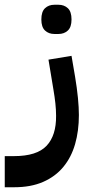

<svg xmlns="http://www.w3.org/2000/svg" viewBox="-80 -548 389 808"><path d="M-60 109H-21Q75 109 116 65.5Q157 22 156 -61Q156 -86 153 -113.5Q150 -141 145 -170L124 -297L221 -313L236 -225Q244 -177 248 -136Q252 -95 252 -64Q252 3 236 58.5Q220 114 186.5 154.5Q153 195 101.5 217.5Q50 240 -20 240H-60ZM149 -405Q125 -405 109.5 -419.5Q94 -434 94 -466Q94 -499 109.5 -513.5Q125 -528 149 -528H166Q190 -528 205.5 -513.5Q221 -499 221 -466Q221 -434 205.5 -419.5Q190 -405 166 -405Z"/></svg>

Font: IBM Plex Sans Arabic SmBld
Style: Regular
Weight: 600
Designer: Mike Abbink, Paul van der Laan, Pieter van Rosmalen, Wael Morcos, Khajak Apelian
Foundry: Bold Monday
Version: Version 1.005